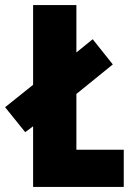

<svg xmlns="http://www.w3.org/2000/svg" viewBox="-47 -734 520 754"><path d="M83 0V-238L52 -215L-27 -313L83 -401V-714H253V-528L317 -580L396 -481L253 -365V-146H439V0Z"/></svg>

Font: Noto Sans Gurmukhi UI ExtraCondensed Black
Style: Regular
Weight: 900
Width: 2
Designer: Jelle Bosma - Monotype Design Team
Foundry: Monotype Imaging Inc.
Version: Version 2.004; ttfautohint (v1.8.4.7-5d5b)